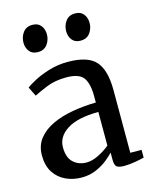

<svg xmlns="http://www.w3.org/2000/svg" viewBox="-118 -858 756 947"><g transform="rotate(-15 260.0 -385.0)"><path d="M18.5 -145.5Q18.5 -195.5 46 -230.2Q73.5 -265 119.8 -286.5Q166 -308 224 -318Q282 -328 343 -329V-361.5Q343 -426 321 -456.2Q299 -486.5 233.5 -486.5Q176.5 -486.5 133.5 -469Q90.5 -451.5 65.5 -438.5L42 -485.5Q53.5 -495.5 86 -513Q118.5 -530.5 164 -544.5Q209.5 -558.5 260.5 -558.5Q362 -558.5 402.5 -513.5Q443 -468.5 443 -365.5V-45.5L500.5 -45V-5.5Q484 -1 454 4.2Q424 9.5 398.5 9.5Q372 9.5 360.8 1.5Q349.5 -6.5 349.5 -35.5V-71.5Q337.5 -58 313.8 -38.8Q290 -19.5 256.2 -4.5Q222.5 10.5 181 10.5Q138 10.5 100.8 -6.5Q63.5 -23.5 41 -58.2Q18.5 -93 18.5 -145.5ZM223.5 -55Q251.5 -55 284.5 -71.2Q317.5 -87.5 343 -109V-281Q236 -280 182.5 -245.8Q129 -211.5 129 -157.5Q129 -104.5 156 -79.8Q183 -55 223.5 -55ZM131.5 -643Q103.5 -643 89 -661.5Q74.5 -680 74.5 -706Q74.5 -735 91 -757.5Q107.5 -780 139 -780H140Q168 -780 182.5 -761.5Q197 -743 197 -716.5Q197 -688 180.5 -665.5Q164 -643 132.5 -643ZM349.5 -643Q321.5 -643 307 -661.5Q292.5 -680 292.5 -706Q292.5 -735 309 -757.5Q325.5 -780 357 -780H358Q386 -780 400.5 -761.5Q415 -743 415 -716.5Q415 -688 398.5 -665.5Q382 -643 350.5 -643Z"/></g></svg>

Font: Merriweather Text
Style: Regular
Weight: 400
Designer: Eben Sorkin
Foundry: Eben Sorkin
Version: Version 2.100; ttfautohint (v1.7.19-72a1) -l 8 -r 50 -G 200 